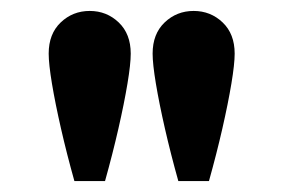

<svg xmlns="http://www.w3.org/2000/svg" viewBox="-20 -774 518 351"><path d="M172 -443H116Q102 -493 91.5 -539Q81 -585 75 -621Q69 -657 69 -676Q69 -712 91 -733Q113 -754 144 -754Q175 -754 197 -733Q219 -712 219 -676Q219 -657 213 -621Q207 -585 196.5 -539Q186 -493 172 -443ZM362 -443H306Q292 -493 281.5 -539Q271 -585 265 -621Q259 -657 259 -676Q259 -712 281 -733Q303 -754 334 -754Q365 -754 387 -733Q409 -712 409 -676Q409 -657 403 -621Q397 -585 386.5 -539Q376 -493 362 -443Z"/></svg>

Font: Wix Madefor Display ExtraBold
Style: Regular
Weight: 800
Designer: Dalton Maag Ltd
Foundry: Dalton Maag Ltd
Version: Version 3.100